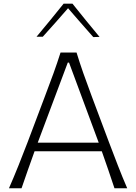

<svg xmlns="http://www.w3.org/2000/svg" viewBox="-20 -1016 735 1036"><path d="M28.3 0H96.2Q112.8 -48.3 130.6 -99.1Q148.4 -149.9 166.5 -199.7H529.3Q546.9 -150.9 564.2 -99.6Q581.5 -48.3 597.7 0H666.5Q641.1 -58.6 616.2 -122.8Q591.3 -187 568.4 -247.6L474.1 -499Q448.7 -567.4 429.4 -621.8Q410.2 -676.3 393.1 -732.4H306.6Q289.1 -677.2 269.3 -622.3Q249.5 -567.4 223.6 -499.5L128.9 -248.5Q106.4 -189.5 80.3 -124.3Q54.2 -59.1 28.3 0ZM512.7 -246.1H183.6L345.7 -678.2H352.5ZM483.4 -815.9 517.1 -816.9Q479.5 -861.8 443.1 -906.7Q406.7 -951.7 371.1 -996.1H323.2Q287.6 -951.7 251.2 -907.2Q214.8 -862.8 177.2 -817.9H210.9Q246.1 -856.9 280 -895Q314 -933.1 347.2 -971.7Q380.4 -933.1 414.6 -894Q448.7 -855 483.4 -815.9Z"/></svg>

Font: Pinar-VF-FD
Style: Regular
Weight: 300
Designer: Amin Abedi
Version: Version 3.0